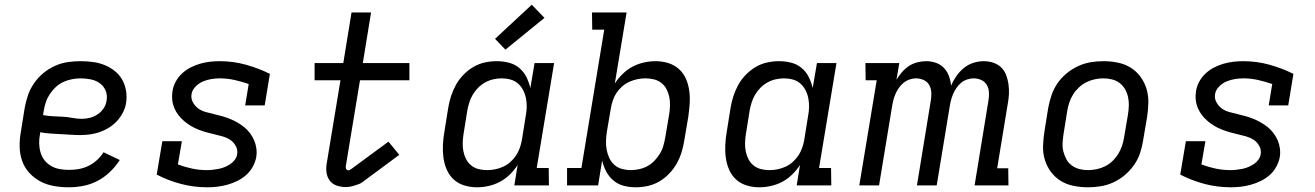

<svg xmlns="http://www.w3.org/2000/svg" viewBox="-20 -788 5590 816"><path d="M272 8Q240 8 209 2.5Q178 -3 151.5 -17Q125 -31 104.5 -53.5Q84 -76 74 -104.5Q64 -133 63.5 -165Q63 -197 69 -230L85 -330Q90 -357 99 -383.5Q108 -410 125 -434.5Q142 -459 164.5 -477.5Q187 -496 213.5 -508Q240 -520 267.5 -524Q295 -528 322 -528Q349 -528 375 -524.5Q401 -521 424.5 -511.5Q448 -502 467.5 -486.5Q487 -471 499 -450Q511 -429 515.5 -403.5Q520 -378 516 -351Q513 -331 503 -311Q493 -291 478 -274.5Q463 -258 444 -246Q425 -234 405 -227Q385 -220 364 -217Q343 -214 322 -214Q301 -214 279.5 -215.5Q258 -217 236.5 -218Q215 -219 193.5 -220.5Q172 -222 151 -226L150 -218Q146 -198 146.5 -178Q147 -158 152.5 -139.5Q158 -121 169.5 -106.5Q181 -92 197.5 -82.5Q214 -73 233.5 -69.5Q253 -66 273 -66Q294 -66 314.5 -69.5Q335 -73 355 -82.5Q375 -92 392 -107.5Q409 -123 420 -141L489 -108Q472 -81 447.5 -57.5Q423 -34 394 -19Q365 -4 334 2Q303 8 272 8ZM328 -283Q345 -283 362.5 -287.5Q380 -292 395.5 -302.5Q411 -313 421 -328.5Q431 -344 433 -361Q437 -383 429 -402.5Q421 -422 404.5 -434Q388 -446 366.5 -450.5Q345 -455 323 -455Q305 -455 286.5 -451.5Q268 -448 250 -440Q232 -432 217.5 -418.5Q203 -405 192 -388.5Q181 -372 175 -354Q169 -336 166 -318L163 -299Q184 -295 204.5 -294Q225 -293 246 -292Q267 -291 287 -287Q307 -283 328 -283Z M861 8Q803 8 748.5 -6.5Q694 -21 646 -46L670 -188H753L736 -89Q766 -78 796.5 -71.5Q827 -65 860 -65Q872 -65 885 -66.5Q898 -68 910.5 -70.5Q923 -73 935 -78Q947 -83 958.5 -90.5Q970 -98 978 -109Q986 -120 988 -133Q991 -151 982 -167.5Q973 -184 958.5 -193.5Q944 -203 927 -208Q910 -213 892 -217Q874 -221 856.5 -226Q839 -231 822.5 -237.5Q806 -244 791 -253Q776 -262 762.5 -273.5Q749 -285 738.5 -298.5Q728 -312 721 -328.5Q714 -345 712 -363Q710 -381 713 -400Q716 -421 726.5 -440.5Q737 -460 753.5 -475.5Q770 -491 789.5 -501Q809 -511 829.5 -517Q850 -523 871 -525.5Q892 -528 913 -528Q971 -528 1025 -513Q1079 -498 1127 -474L1105 -340H1022L1037 -431Q1008 -441 977 -448Q946 -455 914 -455Q896 -455 878 -452Q860 -449 843 -442Q826 -435 811.5 -420.5Q797 -406 794 -388Q791 -369 800 -353Q809 -337 822.5 -327Q836 -317 854 -312Q872 -307 889.5 -303Q907 -299 924.5 -294Q942 -289 958 -282.5Q974 -276 989.5 -267Q1005 -258 1018.5 -247Q1032 -236 1042.5 -222Q1053 -208 1060 -192Q1067 -176 1069.5 -157.5Q1072 -139 1069 -120Q1065 -99 1054 -79Q1043 -59 1026 -44Q1009 -29 988.5 -19Q968 -9 946.5 -3Q925 3 903.5 5.5Q882 8 861 8Z M1450 7Q1429 7 1410.5 0.5Q1392 -6 1381 -21Q1370 -36 1367.5 -56Q1365 -76 1369 -96L1427 -447H1317V-520H1439L1474 -735H1557L1522 -520H1720V-447H1510L1450 -84Q1448 -77 1451 -70.5Q1454 -64 1461 -64Q1463 -64 1466 -65.5Q1469 -67 1472 -69L1631 -186L1677 -130L1519 -13Q1515 -10 1511 -8Q1507 -6 1503 -5Q1490 0 1476.5 3.5Q1463 7 1450 7Z M2007 8Q1979 8 1953 0Q1927 -8 1908 -25.5Q1889 -43 1878.5 -67.5Q1868 -92 1864.5 -119Q1861 -146 1862.5 -174Q1864 -202 1869 -230L1885 -330Q1889 -355 1897 -379.5Q1905 -404 1917.5 -427Q1930 -450 1949.5 -470Q1969 -490 1992 -503.5Q2015 -517 2040.5 -522.5Q2066 -528 2091 -528Q2118 -528 2143 -521.5Q2168 -515 2187 -499Q2206 -483 2217 -461Q2228 -439 2234 -414L2252 -520H2335L2261 -74H2312L2313 0H2166L2180 -87Q2166 -65 2146.5 -46Q2127 -27 2104 -15Q2081 -3 2056 2.5Q2031 8 2007 8ZM2050 -65Q2067 -65 2084.5 -68.5Q2102 -72 2118.5 -79.5Q2135 -87 2149 -99.5Q2163 -112 2173 -127Q2183 -142 2189 -159Q2195 -176 2198 -193L2214 -293Q2218 -313 2218.5 -332Q2219 -351 2215.5 -369.5Q2212 -388 2203.5 -404.5Q2195 -421 2181.5 -433Q2168 -445 2149.5 -450Q2131 -455 2112 -455Q2095 -455 2077 -451Q2059 -447 2042.5 -438Q2026 -429 2012.5 -415.5Q1999 -402 1989.5 -386Q1980 -370 1974.5 -352.5Q1969 -335 1966 -318L1950 -218Q1947 -199 1946.5 -180.5Q1946 -162 1949.5 -144.5Q1953 -127 1961 -111.5Q1969 -96 1982.5 -85Q1996 -74 2013.5 -69.5Q2031 -65 2050 -65ZM2128 -577 2084 -623 2240 -768 2294 -712Z M2682 8Q2655 8 2630.5 1.5Q2606 -5 2587 -21Q2568 -37 2556.5 -59Q2545 -81 2539 -106L2522 0H2390V-74H2451L2548 -662H2497L2496 -735H2643L2593 -433Q2607 -455 2626.5 -474Q2646 -493 2669 -505Q2692 -517 2717 -522.5Q2742 -528 2766 -528Q2794 -528 2820 -520Q2846 -512 2865.5 -494.5Q2885 -477 2895.5 -452.5Q2906 -428 2909.5 -401Q2913 -374 2911 -346Q2909 -318 2905 -290L2888 -190Q2884 -165 2876.5 -140.5Q2869 -116 2856 -93Q2843 -70 2824 -50Q2805 -30 2781.5 -16.5Q2758 -3 2732.5 2.5Q2707 8 2682 8ZM2661 -65Q2678 -65 2696.5 -69Q2715 -73 2731.5 -82Q2748 -91 2761 -104.5Q2774 -118 2784 -134Q2794 -150 2799 -167.5Q2804 -185 2807 -202L2824 -302Q2827 -321 2827.5 -339.5Q2828 -358 2824.5 -375.5Q2821 -393 2813 -408.5Q2805 -424 2791.5 -435Q2778 -446 2760 -450.5Q2742 -455 2723 -455Q2706 -455 2689 -451.5Q2672 -448 2655 -440.5Q2638 -433 2624 -420.5Q2610 -408 2600 -393Q2590 -378 2584.5 -361Q2579 -344 2576 -327L2559 -227Q2556 -207 2555.5 -188Q2555 -169 2558.5 -150.5Q2562 -132 2570 -115.5Q2578 -99 2591.5 -87Q2605 -75 2623.5 -70Q2642 -65 2661 -65Z M3207 8Q3179 8 3153 0Q3127 -8 3108 -25.5Q3089 -43 3078.5 -67.5Q3068 -92 3064.5 -119Q3061 -146 3062.5 -174Q3064 -202 3069 -230L3085 -330Q3089 -355 3097 -379.5Q3105 -404 3117.5 -427Q3130 -450 3149.5 -470Q3169 -490 3192 -503.5Q3215 -517 3240.5 -522.5Q3266 -528 3291 -528Q3318 -528 3343 -521.5Q3368 -515 3387 -499Q3406 -483 3417 -461Q3428 -439 3434 -414L3452 -520H3535L3461 -74H3512L3513 0H3366L3380 -87Q3366 -65 3346.5 -46Q3327 -27 3304 -15Q3281 -3 3256 2.5Q3231 8 3207 8ZM3250 -65Q3267 -65 3284.5 -68.5Q3302 -72 3318.5 -79.5Q3335 -87 3349 -99.5Q3363 -112 3373 -127Q3383 -142 3389 -159Q3395 -176 3398 -193L3414 -293Q3418 -313 3418.5 -332Q3419 -351 3415.5 -369.5Q3412 -388 3403.5 -404.5Q3395 -421 3381.5 -433Q3368 -445 3349.5 -450Q3331 -455 3312 -455Q3295 -455 3277 -451Q3259 -447 3242.5 -438Q3226 -429 3212.5 -415.5Q3199 -402 3189.5 -386Q3180 -370 3174.5 -352.5Q3169 -335 3166 -318L3150 -218Q3147 -199 3146.5 -180.5Q3146 -162 3149.5 -144.5Q3153 -127 3161 -111.5Q3169 -96 3182.5 -85Q3196 -74 3213.5 -69.5Q3231 -65 3250 -65Z M3632 0 3706 -447H3659L3658 -520H3802L3790 -449Q3800 -466 3813.5 -481.5Q3827 -497 3843 -507.5Q3859 -518 3878 -523Q3897 -528 3916 -528Q3938 -528 3958 -521Q3978 -514 3992 -499Q4006 -484 4013 -464.5Q4020 -445 4022 -424Q4031 -445 4044.5 -464.5Q4058 -484 4076.5 -499Q4095 -514 4117 -521Q4139 -528 4161 -528Q4182 -528 4201.5 -521.5Q4221 -515 4235 -501.5Q4249 -488 4256 -469.5Q4263 -451 4266 -430.5Q4269 -410 4268 -389Q4267 -368 4263 -347L4218 -73H4265L4266 0H4122L4181 -361Q4184 -379 4183 -396Q4182 -413 4174 -427Q4166 -441 4150.5 -448Q4135 -455 4118 -455Q4104 -455 4089.5 -450Q4075 -445 4064 -435.5Q4053 -426 4044.5 -413.5Q4036 -401 4030.5 -388Q4025 -375 4021.5 -361Q4018 -347 4016 -334L3961 0H3877L3936 -361Q3939 -379 3938 -396Q3937 -413 3929 -427Q3921 -441 3905.5 -448Q3890 -455 3873 -455Q3859 -455 3845 -450Q3831 -445 3819.5 -435.5Q3808 -426 3799.5 -413.5Q3791 -401 3785.5 -388Q3780 -375 3776.5 -361Q3773 -347 3771 -334L3716 0Z M4604 8Q4573 8 4543 2Q4513 -4 4488.5 -19Q4464 -34 4446.5 -57.5Q4429 -81 4420.5 -109Q4412 -137 4413 -168Q4414 -199 4419 -230L4435 -330Q4440 -357 4449 -383.5Q4458 -410 4474 -433.5Q4490 -457 4513 -476Q4536 -495 4562 -507Q4588 -519 4615 -523.5Q4642 -528 4669 -528Q4700 -528 4730 -522Q4760 -516 4784.5 -501Q4809 -486 4826.5 -462.5Q4844 -439 4852.5 -411Q4861 -383 4860.5 -352Q4860 -321 4855 -290L4838 -190Q4834 -163 4825 -136.5Q4816 -110 4799.5 -86.5Q4783 -63 4760.5 -44Q4738 -25 4712 -13Q4686 -1 4658.5 3.5Q4631 8 4604 8ZM4604 -65Q4622 -65 4641 -69Q4660 -73 4677 -81.5Q4694 -90 4708 -103.5Q4722 -117 4732 -133Q4742 -149 4748 -166.5Q4754 -184 4757 -202L4774 -302Q4777 -321 4777.5 -340Q4778 -359 4774 -376.5Q4770 -394 4761 -409.5Q4752 -425 4738 -435.5Q4724 -446 4706 -450.5Q4688 -455 4669 -455Q4651 -455 4632.5 -451Q4614 -447 4597 -438.5Q4580 -430 4565.5 -416.5Q4551 -403 4541 -387Q4531 -371 4525 -353.5Q4519 -336 4516 -318L4500 -218Q4497 -199 4496 -180Q4495 -161 4499.5 -143.5Q4504 -126 4512.5 -110.5Q4521 -95 4535.5 -84.5Q4550 -74 4567.5 -69.5Q4585 -65 4604 -65Z M5211 8Q5153 8 5098.5 -6.5Q5044 -21 4996 -46L5020 -188H5103L5086 -89Q5116 -78 5146.5 -71.5Q5177 -65 5210 -65Q5222 -65 5235 -66.5Q5248 -68 5260.5 -70.5Q5273 -73 5285 -78Q5297 -83 5308.5 -90.5Q5320 -98 5328 -109Q5336 -120 5338 -133Q5341 -151 5332 -167.5Q5323 -184 5308.5 -193.5Q5294 -203 5277 -208Q5260 -213 5242 -217Q5224 -221 5206.5 -226Q5189 -231 5172.5 -237.5Q5156 -244 5141 -253Q5126 -262 5112.5 -273.5Q5099 -285 5088.5 -298.5Q5078 -312 5071 -328.5Q5064 -345 5062 -363Q5060 -381 5063 -400Q5066 -421 5076.5 -440.5Q5087 -460 5103.5 -475.5Q5120 -491 5139.5 -501Q5159 -511 5179.5 -517Q5200 -523 5221 -525.5Q5242 -528 5263 -528Q5321 -528 5375 -513Q5429 -498 5477 -474L5455 -340H5372L5387 -431Q5358 -441 5327 -448Q5296 -455 5264 -455Q5246 -455 5228 -452Q5210 -449 5193 -442Q5176 -435 5161.5 -420.5Q5147 -406 5144 -388Q5141 -369 5150 -353Q5159 -337 5172.5 -327Q5186 -317 5204 -312Q5222 -307 5239.5 -303Q5257 -299 5274.5 -294Q5292 -289 5308 -282.5Q5324 -276 5339.5 -267Q5355 -258 5368.5 -247Q5382 -236 5392.5 -222Q5403 -208 5410 -192Q5417 -176 5419.5 -157.5Q5422 -139 5419 -120Q5415 -99 5404 -79Q5393 -59 5376 -44Q5359 -29 5338.5 -19Q5318 -9 5296.5 -3Q5275 3 5253.5 5.5Q5232 8 5211 8Z"/></svg>

Font: Iosevka Plex Etoile
Style: Italic
Weight: 400
Italic angle: -9°
Designer: Belleve Invis
Foundry: Belleve Invis
Version: Version 25.1.1; ttfautohint (v1.8.4)